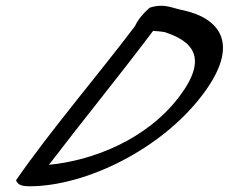

<svg xmlns="http://www.w3.org/2000/svg" viewBox="-20 -637 799 671"><path d="M36 -7C42 8 54 14 83 14C280 14 545 -116 688 -306C824 -486 746 -575 616 -602C578 -610 552 -626 503 -610C481 -591 461 -567 452 -546C326 -379 154 -178 36 -7ZM151 -61C274 -222 386 -358 515 -529C530 -528 544 -527 555 -525C650 -494 711 -438 607 -300C493 -149 305 -76 151 -61Z"/></svg>

Font: Snowfall
Style: SuperObl
Weight: 400
Designer: Jasper
Foundry: Cannot Into Space Fonts
Version: Version 0.9